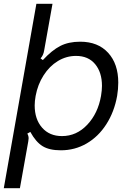

<svg xmlns="http://www.w3.org/2000/svg" viewBox="-25 -783 691 1013"><path d="M-5 210 167 -763H252L208 -517Q204 -491 189 -475L201 -466Q249 -518 293 -540.5Q337 -563 398 -563Q492 -563 545.5 -504.5Q599 -446 599 -347Q599 -313 593 -277Q578 -193 536 -127.5Q494 -62 432 -26Q370 10 296 10Q235 10 199.5 -12Q164 -34 135 -87L119 -78Q126 -67 126 -53Q126 -50 124 -36L80 210ZM508 -277Q513 -307 513 -330Q513 -401 477 -444.5Q441 -488 376 -488Q325 -488 280.5 -461Q236 -434 205 -385.5Q174 -337 163 -277Q158 -249 158 -227Q158 -154 197 -109.5Q236 -65 302 -65Q379 -65 435.5 -125Q492 -185 508 -277Z"/></svg>

Font: Open Sauce Sans
Style: Italic
Weight: 400
Italic angle: -10°
Designer: Alfredo Marco Pradil
Foundry: Creative Sauce Fz LLC
Version: Version 1.477